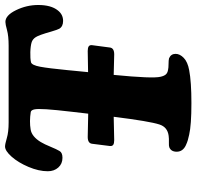

<svg xmlns="http://www.w3.org/2000/svg" viewBox="-29 -730 772 754"><g transform="rotate(-90 357.0 -353.0)"><path d="M458.5 3.9Q413.1 12.7 329.1 12.7Q243.2 12.7 205.1 3.9Q191.9 1 183.3 -1.5Q174.8 -3.9 162.8 -9.5Q150.9 -15.1 144.5 -24.2Q138.2 -33.2 138.2 -44.9Q138.2 -67.4 155.8 -74.2Q161.1 -76.2 175.3 -75.7Q189.5 -75.2 200.7 -76.7Q234.9 -81.1 245.1 -112.8Q257.8 -151.4 275.4 -292.5Q196.3 -290.5 183.6 -290.5Q170.9 -290.5 165.3 -294.4Q159.7 -298.3 160.6 -307.6L169.4 -377.4Q171.4 -394.5 196.3 -394.5Q209.5 -394.5 287.6 -392.6L294.9 -455.6Q302.7 -522 304.9 -556.9Q307.1 -591.8 304.4 -604Q301.8 -616.2 294.4 -618.2Q257.3 -624 225.6 -618.7Q197.8 -614.3 176.3 -579.1Q167.5 -564.5 157.7 -540.5Q147.9 -516.6 141.1 -505.4Q134.8 -493.7 114.3 -493.7Q90.8 -493.7 76.2 -510Q61.5 -526.4 61.5 -551.3Q61.5 -586.9 78.6 -627.2Q95.7 -667.5 118.7 -693.4Q141.6 -719.2 158.7 -719.2Q168 -719.2 191.7 -712.2Q215.3 -705.1 253.4 -705.1H554.7Q592.8 -705.1 615.7 -711.4Q638.7 -717.8 647.9 -717.8Q673.8 -717.8 694.1 -676Q714.4 -634.3 714.4 -588.9Q714.4 -538.6 693.4 -512.2Q677.2 -491.2 651.9 -491.2Q629.9 -491.2 621.1 -506.3Q617.2 -513.2 609.9 -538.1Q596.2 -586.4 588.4 -598.1Q581.1 -609.9 569.3 -614.3Q554.7 -619.1 529.3 -619.9Q503.9 -620.6 489.3 -617.2Q478 -613.8 471.9 -581.1Q465.8 -548.3 458.5 -473.1Q457 -459.5 456.5 -452.1L450.7 -393.1Q465.3 -393.1 492.9 -393.8Q520.5 -394.5 533.7 -394.5Q546.4 -394.5 552 -390.6Q557.6 -386.7 556.6 -377.4L547.4 -307.6Q545.4 -290.5 520.5 -290.5Q508.3 -290.5 439.9 -292.5Q424.8 -138.7 432.6 -108.4Q435.5 -95.2 441.4 -88.1Q447.3 -81.1 459.5 -79.1Q467.8 -77.1 482.4 -77.1Q497.1 -77.1 504.9 -75.2Q522.5 -67.9 522.5 -49.3Q522.5 -32.7 506.6 -17.3Q490.7 -2 458.5 3.9Z"/></g></svg>

Font: Cooper*
Style: Bold Italic
Weight: 700
Italic angle: -7°
Designer: Owen Earl
Foundry: indestructible type*
Version: Version 0.001